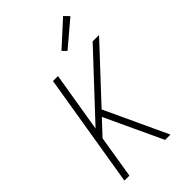

<svg xmlns="http://www.w3.org/2000/svg" viewBox="-284 -1069 1167 1167"><g transform="rotate(-45 300.0 -485.5)"><path d="M58 0 179 -735H222L158 -348L520 -735H575L266 -404L454 0H408L283 -268L235 -371L146 -276L101 0ZM371 -802 345 -828 502 -971 533 -939Z"/></g></svg>

Font: Iosevka SS04 XLt Ex Obl
Style: Regular
Weight: 200
Width: 7
Italic angle: -9°
Monospace: yes
Designer: Belleve Invis
Foundry: Belleve Invis
Version: Version 19.0.0; ttfautohint (v1.8.4)